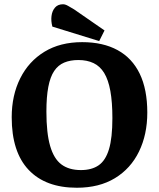

<svg xmlns="http://www.w3.org/2000/svg" viewBox="-20 -864 747 902"><path d="M341 18Q194 18 114.5 -66Q35 -150 35 -313Q35 -416 75 -496Q115 -576 189 -621Q263 -666 366 -666Q464 -666 532.5 -628.5Q601 -591 636.5 -517.5Q672 -444 672 -335Q672 -232 633 -152Q594 -72 520 -27Q446 18 341 18ZM360 -65Q411 -65 443.5 -87.5Q476 -110 492 -163Q508 -216 508 -309Q508 -384 498.5 -436.5Q489 -489 469.5 -521Q450 -553 419.5 -567.5Q389 -582 348 -582Q310 -582 281.5 -570Q253 -558 234.5 -530.5Q216 -503 207 -456Q198 -409 198 -340Q198 -239 215.5 -178.5Q233 -118 268.5 -91.5Q304 -65 360 -65ZM446 -671 226 -739Q219 -765 222 -789Q225 -813 238.5 -828.5Q252 -844 276 -844Q287 -844 300.5 -836Q314 -828 328 -820L471 -721Z"/></svg>

Font: Faustina VF Beta
Style: Regular
Weight: 400
Designer: Alfonso Garcia
Foundry: Omnibus-Type
Version: Version 1.006